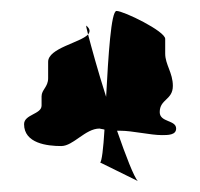

<svg xmlns="http://www.w3.org/2000/svg" viewBox="-20 -575 366 351"><path d="M24 -348C24 -313 66 -308 92 -308C114 -308 136 -340 162 -340C165 -339 169 -339 171 -338C169 -304 166 -279 163 -278L232 -244C225 -251 210 -290 194 -336H200C222 -336 255 -328 276 -328C287 -328 302 -328 302 -340C302 -356 272 -351 272 -370C272 -394 296 -392 296 -418C296 -442 282 -457 282 -477V-504C282 -518 206 -555 193 -555C183 -555 178 -473 174 -398C159 -445 147 -489 141 -512C127 -497 68 -487 68 -462V-432C68 -416 56 -411 56 -399V-382C56 -366 24 -366 24 -348ZM138 -528C145 -522 145 -517 141 -512C138 -523 137 -529 138 -528Z"/></svg>

Font: Alpina
Style: Regular
Weight: 400
Version: Version 0.9